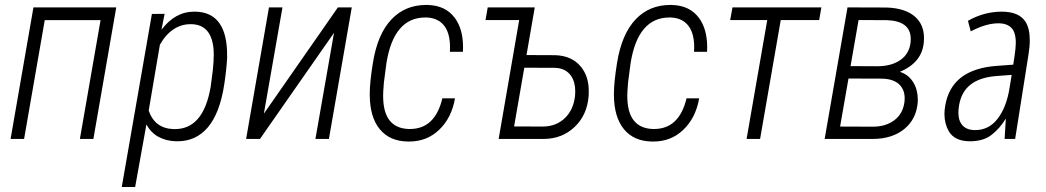

<svg xmlns="http://www.w3.org/2000/svg" viewBox="-20 -558 4201 771"><path d="M355 0H300.8L383.8 -477.1H159.7L76.7 0H22.5L114.3 -528.3H446.8Z M826.2 -210.9 834.5 -275.4Q838.4 -313 838.4 -338.4Q838.4 -347.7 837.9 -355.5Q831.1 -459.5 748 -460.9Q746.6 -460.9 745.1 -460.9Q708 -460.9 676.8 -440.4Q644.5 -418.5 622.1 -378.4L577.1 -113.8Q589.8 -77.6 614.5 -59.3Q639.2 -41 676.8 -39.6Q679.7 -39.6 682.1 -39.6Q738.3 -39.6 773.9 -80.1Q811.5 -123 826.2 -210.9ZM814 -45.9Q766.6 9.3 692.9 9.3Q689.9 9.3 686.5 9.3Q647.5 8.3 615.7 -8.8Q585.9 -25.4 567.9 -58.1L522.9 191.9V192.9H522H470.7H469.2V191.4L589.8 -501L590.3 -502H591.3L639.2 -502.4H641.1L640.6 -500.5L628.4 -438.5Q683.1 -511.2 759.8 -511.2Q761.7 -511.2 763.7 -511.2Q883.8 -509.3 891.6 -357.4L892.1 -325.7Q889.6 -278.8 880.4 -218.3Q862.8 -103 814 -45.9Z M1336.9 -528.3H1392.6L1300.8 0H1246.6L1321.3 -426.3L1023.9 0H968.3L1060.1 -528.3H1114.3L1039.6 -101.6Z M1620.6 -40Q1623.5 -40 1626 -40Q1727.1 -40 1756.3 -163.1H1807.1Q1793.5 -84 1742.7 -36.1Q1693.8 10.3 1623.5 10.3Q1620.6 10.3 1617.7 10.3Q1544.9 9.3 1505.1 -39.1Q1465.3 -87.4 1464.8 -176.3Q1464.8 -179.2 1464.8 -182.6Q1464.8 -226.6 1477.1 -303.7Q1495.6 -421.4 1552.7 -481Q1607.4 -538.1 1690.9 -538.1Q1694.3 -538.1 1697.8 -538.1Q1769 -536.1 1806.2 -486.3Q1839.4 -441.9 1839.4 -367.7Q1839.4 -358.9 1838.9 -350.1H1786.6Q1787.1 -359.4 1787.1 -368.2Q1787.1 -420.9 1766.6 -450.7Q1742.7 -485.4 1693.8 -487.8Q1690.9 -487.8 1688 -487.8Q1561 -487.8 1531.7 -304.2L1521.5 -226.1L1519 -190.9L1518.6 -175.3Q1518.6 -173.3 1518.6 -171.9Q1518.6 -43.9 1620.6 -40Z M2085.4 -286.1 2044.4 -50.3 2161.6 -49.8Q2213.9 -50.8 2248.3 -83.7Q2282.7 -116.7 2289.1 -172.4Q2290 -182.1 2290 -191.4Q2290 -228.5 2273.4 -252.9Q2252 -284.2 2209 -285.6ZM1938.5 -528.3H2127.4L2094.2 -336.9L2210.4 -336.4Q2277.3 -334 2313.5 -289.1Q2344.7 -250 2344.2 -191.4Q2344.2 -182.6 2343.8 -173.3Q2337.9 -95.7 2287.1 -47.9Q2236.8 0 2161.6 0Q2160.6 0 2160.2 0H1982.4L2064.9 -477.5H1929.7Z M2601.1 -40Q2604 -40 2606.4 -40Q2707.5 -40 2736.8 -163.1H2787.6Q2773.9 -84 2723.1 -36.1Q2674.3 10.3 2604 10.3Q2601.1 10.3 2598.1 10.3Q2525.4 9.3 2485.6 -39.1Q2445.8 -87.4 2445.3 -176.3Q2445.3 -179.2 2445.3 -182.6Q2445.3 -226.6 2457.5 -303.7Q2476.1 -421.4 2533.2 -481Q2587.9 -538.1 2671.4 -538.1Q2674.8 -538.1 2678.2 -538.1Q2749.5 -536.1 2786.6 -486.3Q2819.8 -441.9 2819.8 -367.7Q2819.8 -358.9 2819.3 -350.1H2767.1Q2767.6 -359.4 2767.6 -368.2Q2767.6 -420.9 2747.1 -450.7Q2723.1 -485.4 2674.3 -487.8Q2671.4 -487.8 2668.5 -487.8Q2541.5 -487.8 2512.2 -304.2L2502 -226.1L2499.5 -190.9L2499 -175.3Q2499 -173.3 2499 -171.9Q2499 -43.9 2601.1 -40Z M3269.5 -477.5H3115.2L3032.2 0H2978L3061 -477.5H2912.1L2921.4 -528.3H3278.3Z M3395.5 -292.5 3503.4 -292Q3559.6 -292 3595.7 -317.1Q3631.8 -342.3 3636.7 -389.2Q3637.2 -395.5 3637.2 -401.4Q3637.2 -474.1 3540.5 -477.1L3427.7 -477.5ZM3387.2 -242.7 3353.5 -49.8 3484.9 -49.3Q3537.6 -49.3 3572.3 -75.9Q3606.9 -102.5 3612.3 -151.4Q3612.8 -157.7 3612.8 -163.6Q3612.8 -195.3 3594.2 -215.8Q3571.8 -240.2 3524.9 -242.2ZM3291.5 0 3383.3 -528.3 3540 -527.8Q3616.7 -525.4 3655.8 -489.7Q3690.4 -458 3690.4 -405.3Q3690.4 -398.4 3689.9 -391.6Q3684.6 -307.6 3593.3 -269.5Q3628.4 -258.8 3647.9 -226.6Q3665.5 -197.3 3665.5 -158.2Q3665.5 -154.3 3665.5 -150.4Q3661.1 -81.1 3612.1 -40.5Q3563 0 3482.9 0Z M4034.2 -206.1 4042.5 -257.3 3983.4 -252.9Q3915.5 -248 3877.7 -218.5Q3839.8 -189 3831.1 -133.8Q3828.6 -118.7 3828.6 -106Q3828.6 -77.1 3840.3 -60.5Q3857.4 -35.6 3895.5 -35.6Q3951.2 -35.6 3986.3 -81.5Q4022 -127.9 4034.2 -206.1ZM3933.1 -502Q3967.8 -511.2 4002.4 -511.2Q4072.8 -511.2 4098.6 -469.7Q4115.2 -442.9 4115.2 -396Q4115.2 -370.1 4109.9 -337.9L4056.6 -1V0H4055.2H4015.1H4014.2V-1L4019 -80.6H4018.1Q3994.6 -42 3961.9 -16.6Q3945.3 -3.4 3923.3 2.9Q3901.4 9.3 3875 9.3Q3813 9.3 3789.6 -31.7Q3772.9 -61 3772.5 -99.6Q3772.5 -115.2 3775.4 -132.3Q3787.6 -207 3840.3 -247.6Q3892.6 -287.1 3982.9 -293.5L4048.8 -298.3L4054.2 -334Q4058.6 -363.3 4059.1 -385.3Q4059.1 -418 4049.3 -435.5Q4032.7 -464.4 3989.3 -464.4Q3939.9 -464.4 3879.4 -432.6L3878.4 -431.6L3877.9 -433.1L3867.2 -473.6V-474.6L3868.2 -475.1Q3897.9 -492.2 3933.1 -502Z"/></svg>

Font: MAUL Condensed Light Italic
Style: Light Italic
Weight: 300
Italic angle: -12°
Designer: MAUL
Version: Version 1.0; 2020; ttfautohint (v1.8.3)